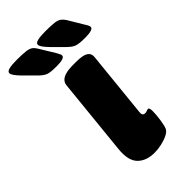

<svg xmlns="http://www.w3.org/2000/svg" viewBox="-310 -782 854 854"><g transform="rotate(-45 117.0 -355.0)"><path d="M124 8Q71 8 42.5 -21.5Q14 -51 21 -118L58 -483Q63 -525 141 -525H162Q203 -525 220 -514.5Q237 -504 235 -483L203 -168Q200 -146 218 -146Q224 -146 230 -148.5Q236 -151 240 -151Q248 -151 248 -129Q248 -107 243.5 -76.5Q239 -46 233 -32Q227 -20 208.5 -11Q190 -2 167 3Q144 8 124 8ZM266 -572Q227 -572 211.5 -578Q196 -584 178 -602L125 -655Q95 -686 95 -699Q95 -710 113 -714Q131 -718 161 -718Q198 -718 217 -715.5Q236 -713 245.5 -706Q255 -699 263 -687L306 -615Q318 -597 318 -589Q318 -572 266 -572ZM86 -572Q48 -572 32.5 -578Q17 -584 -1 -602L-54 -655Q-84 -686 -84 -699Q-84 -710 -66.5 -714Q-49 -718 -19 -718Q18 -718 37.5 -715.5Q57 -713 66.5 -706Q76 -699 83 -687L127 -615Q138 -597 138 -589Q138 -572 86 -572Z"/></g></svg>

Font: Asap Semi Condensed Semi Condensed Black
Style: Italic
Weight: 900
Width: 4
Italic angle: -6°
Designer: Pablo Cosgaya
Foundry: Omnibus-Type
Version: Version 3.001; ttfautohint (v1.8.4.7-5d5b)